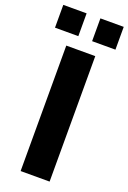

<svg xmlns="http://www.w3.org/2000/svg" viewBox="-192 -965 683 1021"><g transform="rotate(20 150.0 -454.0)"><path d="M68 0V-710H232V0ZM-21 -779V-908H111V-779ZM189 -779V-908H321V-779Z"/></g></svg>

Font: Raleway Thin ExtraBold
Style: Regular
Weight: 800
Version: Version 4.026